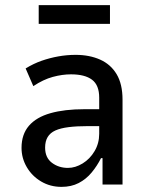

<svg xmlns="http://www.w3.org/2000/svg" viewBox="-20 -720 575 749"><path d="M220 9Q176 9 140.5 -12Q105 -33 84.5 -68Q64 -103 64 -143Q64 -196 93 -229.5Q122 -263 177 -278.5Q232 -294 309 -294H380V-228H322Q279 -228 247.5 -224Q216 -220 196 -211Q176 -202 166 -185.5Q156 -169 156 -144Q156 -105 182.5 -85Q209 -65 245 -65Q274 -65 302.5 -82.5Q331 -100 349 -130.5Q367 -161 367 -198V-339Q367 -388 339 -409Q311 -430 257 -430Q223 -430 186 -420Q149 -410 110 -384L80 -453Q111 -472 142.5 -483Q174 -494 207.5 -500Q241 -506 275 -506Q329 -506 370.5 -487.5Q412 -469 435 -430.5Q458 -392 458 -331V0H380V-103H374Q359 -73 337.5 -47Q316 -21 287 -6Q258 9 220 9ZM131 -627V-700H409V-627Z"/></svg>

Font: Nunito Sans 7pt Condensed Medium
Style: Regular
Weight: 500
Width: 3
Designer: Vernon Adams
Foundry: Vernon Adams
Version: Version 3.101;gftools[0.9.27]